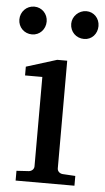

<svg xmlns="http://www.w3.org/2000/svg" viewBox="-58 -730 419 764"><g transform="rotate(5 151.0 -348.0)"><path d="M34 0H269V-39L218 -42C207 -43 197 -51 197 -63V-493H157L35 -455V-420H104V-63C104 -51 94 -43 83 -42L34 -39ZM48 -696C17 -696 -7 -671 -7 -640C-7 -609 17 -585 48 -585C79 -585 102 -610 102 -641C102 -671 79 -696 48 -696ZM256 -696C226 -696 200 -671 200 -641C200 -609 224 -585 256 -585C287 -585 309 -610 309 -641C309 -672 286 -696 256 -696Z"/></g></svg>

Font: Veleka
Style: Regular
Weight: 400
Designer: Stefan Peev, Context Ltd, 2016; SIL International, 1997-2014.
Foundry: Stefan Peev, Context Ltd, 2016
Version: Version 1.000